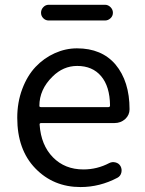

<svg xmlns="http://www.w3.org/2000/svg" viewBox="-20 -755 594 788"><path d="M310.5 12.7Q199.2 12.7 125 -64Q50.8 -140.6 50.8 -271.5Q50.8 -335 71.3 -389.6Q91.8 -444.3 126 -480.5Q160.2 -516.6 204.6 -536.6Q249 -556.6 295.9 -556.6Q397.5 -556.6 454.1 -490.2Q511.7 -420.9 511.7 -306.6Q511.7 -283.2 494.1 -266.6Q475.6 -250 450.2 -250H149.4Q141.6 -250 142.6 -243.2Q148.4 -159.2 197.3 -109.4Q246.1 -59.6 322.3 -59.6Q378.9 -59.6 428.7 -85.9Q440.4 -91.8 454.1 -88.4Q467.8 -85 474.6 -73.2Q481.4 -60.5 478 -46.4Q474.6 -32.2 461.9 -25.4Q389.6 12.7 310.5 12.7ZM141.6 -320.3Q141.6 -315.4 148.4 -315.4H424.8Q431.6 -315.4 431.6 -322.3Q430.7 -400.4 395 -442.4Q359.4 -484.4 296.9 -484.4Q239.3 -484.4 195.3 -440.4Q141.6 -387.7 141.6 -320.3ZM179.7 -670.9Q167 -670.9 157.7 -680.2Q148.4 -689.5 148.4 -702.6Q148.4 -715.8 157.7 -725.6Q167 -735.4 179.7 -735.4H411.1Q423.8 -735.4 433.6 -725.6Q443.4 -715.8 443.4 -702.6Q443.4 -689.5 433.6 -680.2Q423.8 -670.9 411.1 -670.9Z"/></svg>

Font: Gen Jyuu Gothic P Regular
Style: Regular
Weight: 400
Designer: [Source Han Sans]
Ryoko NISHIZUKA  (kana & ideographs); Paul D. Hunt (Latin, Greek & Cyrillic); Wenlong ZHANG  (bopomofo
Version: Version 1.002.20150607